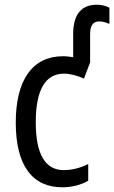

<svg xmlns="http://www.w3.org/2000/svg" viewBox="-20 -786 485 816"><path d="M245 10C284 10 325 0 355 -18V-89C323 -73 288 -63 251 -63C172 -63 132 -131 132 -266C132 -403 172 -473 252 -473C279 -473 310 -464 337 -452L363 -521V-641C363 -681 378 -695 402 -695C420 -695 437 -688 445 -684V-753C434 -759 416 -766 392 -766C328 -766 291 -727 291 -642V-543C277 -545 263 -547 248 -547C119 -547 47 -448 47 -265C47 -80 119 10 245 10Z"/></svg>

Font: Noto Sans Condensed
Style: Regular
Weight: 400
Width: 3
Designer: Monotype Design Team
Foundry: Monotype Imaging Inc.
Version: Version 2.013